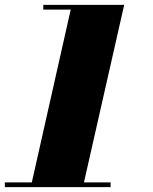

<svg xmlns="http://www.w3.org/2000/svg" viewBox="-56 -770 630 790"><path d="M70.5 0 235 -730.5H122V-750H455L285 0ZM-36 0V-19.5H399V0Z"/></svg>

Font: Bodoni Moda 11pt Black
Style: Italic
Weight: 900
Italic angle: -13°
Designer: Owen Earl
Foundry: indestructible type
Version: Version 2.004